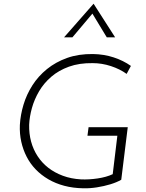

<svg xmlns="http://www.w3.org/2000/svg" viewBox="-20 -1003 786 1034"><path d="M633 -35Q609 -21 574.5 -10.5Q540 0 501.5 6Q463 12 428 11Q373 10 326 -2.5Q279 -15 240.5 -37.5Q202 -60 172.5 -90.5Q143 -121 123.5 -159Q104 -197 94.5 -240Q85 -283 87 -330Q90 -384 106.5 -439Q123 -494 154.5 -543.5Q186 -593 233 -631Q280 -669 341.5 -691Q403 -713 481 -712Q540 -711 592 -694Q644 -677 685 -648L662 -605Q626 -631 577.5 -647Q529 -663 479 -663Q407 -664 351.5 -644Q296 -624 256 -589.5Q216 -555 190.5 -511.5Q165 -468 152 -421.5Q139 -375 137 -331Q136 -283 147.5 -240.5Q159 -198 182.5 -162Q206 -126 240 -99.5Q274 -73 318.5 -56.5Q363 -40 416 -37Q458 -35 505.5 -42Q553 -49 587 -65L612 -272H451L457 -318H668ZM555 -802 472 -939 488 -942 370 -802H325L484 -983L600 -802Z"/></svg>

Font: Josefin Sans Thin Light
Style: Italic
Weight: 300
Italic angle: -7°
Version: Version 2.000